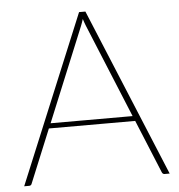

<svg xmlns="http://www.w3.org/2000/svg" viewBox="-51 -751 746 800"><g transform="rotate(-5 322.0 -351.5)"><path d="M626.5 0H605Q597.5 0 594 -8.5L502.5 -231H141.5L50 -8.5Q47.5 0 38.5 0H18L309 -703H335.5ZM150.5 -252H493.5L332.5 -643.5Q330 -650.5 327.2 -657.5Q324.5 -664.5 322 -673Q319.5 -664.5 316.8 -657.5Q314 -650.5 311.5 -643.5Z"/></g></svg>

Font: Lato Thin
Style: Regular
Weight: 200
Designer: Lukasz Dziedzic
Foundry: tyPoland Lukasz Dziedzic
Version: Version 2.007; 2014-02-27